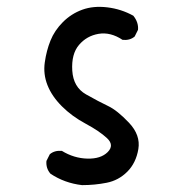

<svg xmlns="http://www.w3.org/2000/svg" viewBox="-20 -537 540 559"><path d="M218.8 2Q168 -3.9 127 -31.2Q113.3 -46.9 115.2 -68.4L125 -87.9Q138.7 -99.6 160.2 -97.7Q195.3 -76.2 234.4 -75.2Q273.4 -74.2 293.5 -94.2Q313.5 -114.3 291.5 -134.8Q269.5 -155.3 229.5 -176.8Q189.5 -198.2 160.2 -227.5Q130.9 -256.8 118.2 -289.1Q105.5 -321.3 110.4 -355.5Q115.2 -389.6 127 -418.9Q138.7 -448.2 163.1 -472.7Q187.5 -497.1 219.7 -508.8Q252 -520.5 292.5 -515.6Q333 -510.7 368.2 -491.2Q383.8 -471.7 381.8 -450.2L372.1 -430.7Q358.4 -418.9 336.9 -420.9Q301.8 -444.3 267.1 -438.5Q232.4 -432.6 210 -406.2Q187.5 -379.9 190.4 -331.5Q193.4 -283.2 230.5 -262.2Q267.6 -241.2 294.4 -228.5Q321.3 -215.8 355.5 -179.7Q389.6 -143.6 382.8 -103Q376 -62.5 350.6 -37.1Q325.2 -11.7 290.5 -4.9Q255.9 2 218.8 2Z"/></svg>

Font: JasonHandwriting1
Style: Regular
Weight: 400
Version: Version 1.48.20